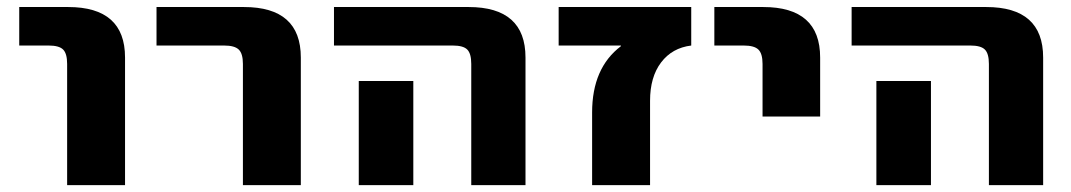

<svg xmlns="http://www.w3.org/2000/svg" viewBox="-20 -540 3123 560"><path d="M36.1 -407.2V-519.5H178.7Q344.7 -519.5 344.7 -372.1V0H175.8V-353.5Q175.8 -383.8 164.1 -395.5Q152.3 -407.2 122.1 -407.2Z M436.5 -407.2V-519.5H691.4Q857.4 -519.5 857.4 -372.1V0H688.5V-353.5Q688.5 -383.8 676.3 -395.5Q664.1 -407.2 633.8 -407.2Z M954.1 -407.2V-519.5H1346.7Q1512.7 -519.5 1512.7 -372.1V0H1354.5V-353.5Q1354.5 -383.8 1342.8 -395.5Q1331.1 -407.2 1300.8 -407.2ZM1026.4 0V-303.7H1185.5V0Z M1609.4 -407.2V-519.5H1996.1V-407.2Q1940.4 -400.4 1908.2 -357.9Q1876 -315.4 1876 -246.1V0H1707V-211.9Q1707 -341.8 1791 -405.3V-407.2Z M2063.5 -407.2V-519.5H2206.1Q2372.1 -519.5 2372.1 -372.1V-200.2H2204.1V-353.5Q2204.1 -383.8 2191.9 -395.5Q2179.7 -407.2 2149.4 -407.2Z M2463.9 -407.2V-519.5H2856.4Q3022.5 -519.5 3022.5 -372.1V0H2864.3V-353.5Q2864.3 -383.8 2852.5 -395.5Q2840.8 -407.2 2810.5 -407.2ZM2536.1 0V-303.7H2695.3V0Z"/></svg>

Font: GenEi M Gothic v2 Heavy
Style: Regular
Weight: 800
Version: Version 2.0